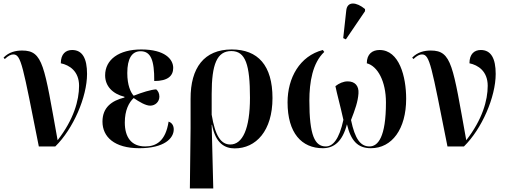

<svg xmlns="http://www.w3.org/2000/svg" viewBox="-27 -826 2857 1083"><path d="M192 0H285C386 -99 464 -279 464 -409C464 -496 438 -544 380 -544C344 -544 316 -522 316 -469C365 -459 419 -424 419 -342C419 -260 389 -152 298 -35C222 -456 217 -541 98 -541C61 -541 23 -532 -7 -501L0 -493C20 -512 35 -519 48 -519C93 -519 101 -456 192 0Z M759 10C900 10 953 -46 953 -96C953 -115 945 -133 924 -140C907 -30 854 0 792 0C713 0 677 -53 677 -135C677 -204 700 -248 727 -273C759 -251 795 -230 820 -230C849 -230 872 -252 872 -281C872 -300 864 -314 854 -322C823 -320 775 -305 727 -286C710 -305 691 -345 691 -414C691 -496 717 -537 766 -537C823 -537 844 -488 843 -369C921 -369 950 -399 950 -443C950 -492 903 -547 770 -547C644 -547 566 -490 566 -401C566 -341 607 -297 675 -280V-276C603 -258 551 -220 551 -140C551 -54 618 10 759 10Z M1044 237H1176L1167 -122H1169C1189 -17 1241 11 1297 11C1417 11 1510 -88 1510 -273C1510 -457 1428 -547 1280 -547C1125 -547 1047 -444 1048 -268V-103ZM1272 -11C1220 -11 1187 -58 1167 -179V-296C1167 -464 1197 -538 1278 -538C1358 -538 1383 -461 1383 -275C1383 -99 1341 -11 1272 -11Z M1924 -604 2032 -763V-775C1984 -815 1931 -821 1926 -766L1909 -611ZM1794 10C1858 10 1905 -29 1930 -125C1952 -33 1990 10 2065 10C2184 10 2264 -98 2264 -269C2264 -394 2225 -544 2114 -544C2074 -544 2042 -522 2042 -469C2103 -453 2150 -368 2150 -248C2150 -52 2105 0 2057 0C2006 0 1975 -43 1953 -149C1976 -208 1992 -253 1995 -299C1998 -342 1975 -367 1934 -367C1910 -367 1885 -356 1865 -340C1874 -295 1890 -240 1910 -150C1886 -39 1850 0 1811 0C1749 0 1718 -61 1718 -258C1718 -363 1736 -471 1802 -533L1794 -544C1663 -510 1595 -386 1595 -249C1595 -75 1675 10 1794 10Z M2497 0H2590C2691 -99 2769 -279 2769 -409C2769 -496 2743 -544 2685 -544C2649 -544 2621 -522 2621 -469C2670 -459 2724 -424 2724 -342C2724 -260 2694 -152 2603 -35C2527 -456 2522 -541 2403 -541C2366 -541 2328 -532 2298 -501L2305 -493C2325 -512 2340 -519 2353 -519C2398 -519 2406 -456 2497 0Z"/></svg>

Font: Noto Serif Display SemiCondensed SemiBold
Style: Regular
Weight: 600
Width: 4
Designer: Monotype Design Team
Foundry: Monotype Imaging Inc.
Version: Version 2.009